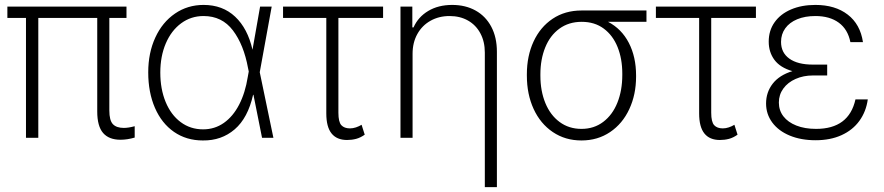

<svg xmlns="http://www.w3.org/2000/svg" viewBox="-20 -557 3572 776"><path d="M491.2 -484.4H421.9V-110.4Q421.9 -70.3 436.3 -55.2Q450.7 -40 480.5 -40Q499 -40 524.4 -46.9V-1Q494.6 7.8 466.8 7.8Q420.4 7.8 396.7 -19.5Q373 -46.9 373 -106.4V-484.4H134.8V0H85V-484.4H9.8V-530.3H491.2Z M579.1 -264.6Q579.1 -343.3 607.7 -405.3Q636.2 -467.3 687.3 -502.2Q738.3 -537.1 802.7 -537.1Q879.9 -537.1 930.4 -489.5Q981 -441.9 1000.5 -356L1031.2 -530.3H1078.1L1029.8 -265.1L1085 0H1039.1L1004.4 -173.8H1002.9Q981.9 -80.1 928.5 -34.2Q875 11.7 799.8 10.7Q733.4 10.7 683.3 -23.9Q633.3 -58.6 606.2 -121.1Q579.1 -183.6 579.1 -264.6ZM800.8 -34.2Q847.7 -34.2 884.8 -60.3Q921.9 -86.4 946.5 -134Q971.2 -181.6 981.4 -246.1L985.4 -268.1L982.4 -282.2Q965.3 -376 921.4 -434.1Q877.4 -492.2 802.7 -492.2Q752 -492.2 712.2 -462.9Q672.4 -433.6 650.1 -381.6Q627.9 -329.6 627.9 -263.7Q627.9 -197.3 649.4 -145Q670.9 -92.8 710.2 -63.5Q749.5 -34.2 800.8 -34.2Z M1528.3 -484.4H1347.7V-101.6Q1347.7 -64 1359.6 -51Q1371.6 -38.1 1394.5 -38.1Q1406.2 -38.1 1418.7 -42.2Q1431.2 -46.4 1441.4 -52.7L1454.1 -12.7Q1437 -0.5 1419.4 4.2Q1401.9 8.8 1382.8 8.8Q1341.3 8.8 1320.1 -17.6Q1298.8 -43.9 1298.8 -98.6V-484.4H1124V-530.3H1528.3Z M1647.5 0H1598.6V-530.3H1646.5V-446.3H1651.4Q1669.9 -488.3 1710.7 -512.7Q1751.5 -537.1 1807.6 -537.1Q1861.3 -537.1 1902.1 -514.4Q1942.9 -491.7 1965.6 -449Q1988.3 -406.2 1988.3 -347.7V199.2H1939.5V-344.7Q1939.5 -388.7 1921.6 -422.1Q1903.8 -455.6 1871.6 -473.9Q1839.4 -492.2 1796.9 -492.2Q1753.9 -492.2 1720 -473.1Q1686 -454.1 1666.7 -419.4Q1647.5 -384.8 1647.5 -339.8Z M2330.1 -514.6H2592.8V-468.8H2437.5Q2492.2 -440.4 2521.5 -383.8Q2550.8 -327.1 2550.8 -252V-247.1Q2550.8 -174.8 2523.4 -116Q2496.1 -57.1 2445.8 -23.2Q2395.5 10.7 2330.1 10.7Q2264.6 10.7 2214.4 -23.2Q2164.1 -57.1 2136.7 -116.7Q2109.4 -176.3 2109.4 -251V-256.8Q2109.4 -330.6 2136.5 -389.2Q2163.6 -447.8 2213.6 -481.2Q2263.7 -514.6 2330.1 -514.6ZM2330.1 -36.1Q2380.9 -36.1 2418.2 -64.5Q2455.6 -92.8 2475.3 -142.1Q2495.1 -191.4 2495.1 -253.9V-259.8Q2495.1 -319.3 2476.1 -366.7Q2457 -414.1 2420.2 -441.4Q2383.3 -468.8 2331.1 -468.8Q2278.8 -468.8 2241 -441.2Q2203.1 -413.6 2183.6 -365.2Q2164.1 -316.9 2164.1 -256.8V-251Q2164.1 -189.5 2184.1 -140.6Q2204.1 -91.8 2241.7 -64Q2279.3 -36.1 2330.1 -36.1Z M3035.2 -484.4H2854.5V-101.6Q2854.5 -64 2866.5 -51Q2878.4 -38.1 2901.4 -38.1Q2913.1 -38.1 2925.5 -42.2Q2938 -46.4 2948.2 -52.7L2960.9 -12.7Q2943.8 -0.5 2926.3 4.2Q2908.7 8.8 2889.6 8.8Q2848.1 8.8 2826.9 -17.6Q2805.7 -43.9 2805.7 -98.6V-484.4H2630.9V-530.3H3035.2Z M3182.6 -269.5Q3133.3 -283.7 3110.1 -314.9Q3086.9 -346.2 3086.9 -388.7Q3086.9 -433.6 3110.6 -467Q3134.3 -500.5 3177 -518.8Q3219.7 -537.1 3275.4 -537.1Q3355.5 -537.1 3406.2 -498Q3457 -459 3467.8 -386.7H3417Q3406.7 -438.5 3370.1 -465.3Q3333.5 -492.2 3275.4 -492.2Q3233.4 -492.2 3202.1 -479.2Q3170.9 -466.3 3153.8 -442.6Q3136.7 -418.9 3136.7 -387.7Q3136.7 -344.2 3170.2 -320.1Q3203.6 -295.9 3265.6 -295.9H3323.2V-252H3265.6Q3227.1 -252 3195.6 -238Q3164.1 -224.1 3146 -199.2Q3127.9 -174.3 3127.9 -142.6Q3127.9 -110.8 3146.2 -86.9Q3164.6 -63 3198.5 -49.6Q3232.4 -36.1 3278.3 -36.1Q3411.1 -36.1 3437.5 -155.3H3487.3Q3480.5 -106 3453.4 -68.6Q3426.3 -31.2 3381.1 -10.7Q3335.9 9.8 3276.4 9.8Q3217.3 9.8 3171.9 -9Q3126.5 -27.8 3101.3 -61.8Q3076.2 -95.7 3076.2 -138.7Q3076.2 -184.1 3103 -218.8Q3129.9 -253.4 3182.6 -269.5Z"/></svg>

Font: Pretendard Std ExtraLight
Style: Regular
Weight: 200
Designer: Base glyphs from Inter by Rasmus Andersson; Hangeul glyphs from Noto Sans CJK(Source Han Sans) by Jang Soo-young and Kan
Foundry: Kil Hyung-jin
Version: Version 1.309